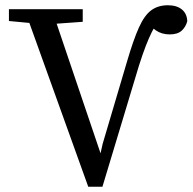

<svg xmlns="http://www.w3.org/2000/svg" viewBox="-20 -705 733 731"><path d="M316 6 73 -670H177L370 -100H358L371 -158L464 -472Q488 -554 509 -600.5Q530 -647 556 -666Q582 -685 619 -685Q653 -685 672.5 -669Q692 -653 693 -624Q687 -602 671.5 -588Q656 -574 626 -574Q596 -574 574 -589Q552 -604 540 -624L556 -626L578 -617Q569 -605 558 -583Q547 -561 535 -530Q523 -499 509 -455L370 6ZM14 -625V-670H295V-622L170 -613H142Z"/></svg>

Font: Source Serif 4 18pt
Style: Regular
Weight: 400
Designer: Frank Grießhammer
Foundry: Adobe Systems Incorporated
Version: Version 4.004;hotconv 1.0.116;makeotfexe 2.5.65601